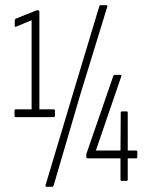

<svg xmlns="http://www.w3.org/2000/svg" viewBox="-20 -698 567 741"><path d="M42 -246Q36 -246 36 -251V-271Q36 -276 42 -276H102V-620L42 -595Q37 -593 37 -598V-619Q37 -624 41 -626L118 -657Q121 -658 122 -658Q123 -658 125 -658H127Q132 -658 132 -653V-276H187Q192 -276 192 -271V-251Q192 -246 187 -246ZM160 23Q154 23 156 16L262 -338L363 -673Q364 -678 369 -678H390Q396 -678 394 -672L289 -330L187 18Q185 23 181 23ZM450 0Q445 0 445 -5V-87H318Q313 -87 313 -93V-96Q313 -99 313 -101Q313 -103 314 -106L417 -404Q419 -409 423 -409H444Q447 -409 448 -407.5Q449 -406 448 -403L350 -117H445L446 -263Q446 -268 451 -268H469Q473 -268 473 -263V-117H506Q510 -117 510 -112V-92Q510 -87 506 -87H473V-5Q473 0 468 0Z"/></svg>

Font: Sofia Sans Extra Condensed ExtraLight
Style: Regular
Weight: 250
Designer: Botio Nikoltchev, Ani Petrova
Foundry: lettersoup
Version: Version 4.101